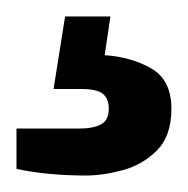

<svg xmlns="http://www.w3.org/2000/svg" viewBox="-20 -31 228 233"><path d="M84 182Q38 182 0 174V125H76Q93 125 102.5 120Q112 115 112 101Q112 89 105 83Q98 77 78 77H45L59 -11H114L107 36Q139 38 163.5 52Q188 66 188 101Q188 134 170.5 151.5Q153 169 129 175.5Q105 182 84 182Z"/></svg>

Font: Archivo Narrow
Style: Regular
Weight: 400
Designer: Hector Gatti
Foundry: Omnibus-Type
Version: Version 3.002